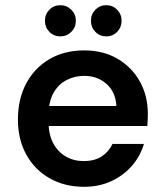

<svg xmlns="http://www.w3.org/2000/svg" viewBox="-20 -707 632 739"><path d="M303 12Q229 12 171.5 -20.5Q114 -53 81.5 -111.5Q49 -170 49 -247Q49 -326 81 -386Q113 -446 170.5 -479.5Q228 -513 304 -513Q378 -513 433 -480.5Q488 -448 518.5 -393Q549 -338 549 -269Q549 -259 548.5 -247Q548 -235 547 -222H136V-299H428Q425 -353 390 -384Q355 -415 304 -415Q267 -415 235.5 -398.5Q204 -382 185.5 -348.5Q167 -315 167 -265V-236Q167 -189 185 -155.5Q203 -122 233.5 -104.5Q264 -87 302 -87Q344 -87 371.5 -105Q399 -123 413 -153H534Q520 -106 488 -69Q456 -32 409 -10Q362 12 303 12ZM213 -567Q187 -567 170 -584.5Q153 -602 153 -627Q153 -652 170 -669.5Q187 -687 213 -687Q237 -687 254.5 -669.5Q272 -652 272 -627Q272 -602 254.5 -584.5Q237 -567 213 -567ZM389 -567Q364 -567 347 -584.5Q330 -602 330 -627Q330 -652 347 -669.5Q364 -687 389 -687Q414 -687 431 -669.5Q448 -652 448 -627Q448 -602 431 -584.5Q414 -567 389 -567Z"/></svg>

Font: DM Sans 17pt SemiBold
Style: Regular
Weight: 600
Version: Version 4.004;gftools[0.9.30]